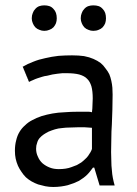

<svg xmlns="http://www.w3.org/2000/svg" viewBox="-20 -707 524 735"><path d="M91.8 -393.6Q98.6 -397.5 106.4 -400.4Q114.3 -404.3 123 -407.2Q131.8 -410.2 141.6 -413.1Q150.4 -416 160.2 -417Q169.9 -419.9 180.7 -421.9Q190.4 -423.8 200.2 -424.8Q210 -425.8 218.8 -426.8Q227.5 -426.8 235.4 -426.8Q263.7 -426.8 283.2 -421.9Q303.7 -416 313.5 -405.3Q324.2 -395.5 330.1 -376Q335 -357.4 335 -330.1Q335 -318.4 334 -304.7Q334 -292 332 -277.3Q325.2 -279.3 318.4 -279.3Q312.5 -279.3 305.7 -279.3Q296.9 -279.3 278.3 -279.3Q252 -279.3 227.5 -277.3Q202.1 -276.4 180.7 -272.5Q159.2 -268.6 139.6 -262.7Q119.1 -255.9 103.5 -247.1Q87.9 -239.3 76.2 -227.5Q63.5 -216.8 54.7 -202.1Q45.9 -187.5 42 -169.9Q37.1 -152.3 37.1 -129.9Q37.1 -113.3 40 -99.6Q43 -85.9 48.8 -72.3Q54.7 -59.6 62.5 -48.8Q69.3 -38.1 79.1 -28.3Q88.9 -19.5 100.6 -12.7Q112.3 -5.9 126 -1Q139.6 2.9 153.3 5.9Q168 8.8 183.6 8.8Q199.2 8.8 213.9 6.8Q227.5 4.9 239.3 2Q252 -2 262.7 -5.9Q273.4 -10.7 282.2 -14.6Q292 -20.5 299.8 -26.4Q307.6 -32.2 314.5 -39.1Q321.3 -45.9 326.2 -52.7Q331.1 -58.6 335.9 -65.4Q337.9 -65.4 340.8 -65.4Q345.7 -48.8 361.3 2.9Q376 2.9 418.9 2.9Q415 -10.7 412.1 -25.4Q409.2 -40 408.2 -56.6Q406.2 -72.3 406.2 -89.8Q405.3 -107.4 405.3 -125Q405.3 -149.4 406.2 -176.8Q406.2 -203.1 408.2 -230.5Q409.2 -257.8 410.2 -287.1Q411.1 -315.4 411.1 -344.7Q411.1 -358.4 410.2 -371.1Q409.2 -383.8 406.2 -397.5Q403.3 -411.1 398.4 -422.9Q392.6 -434.6 383.8 -445.3Q376 -457 365.2 -465.8Q353.5 -474.6 337.9 -481.4Q322.3 -488.3 301.8 -492.2Q281.2 -495.1 255.9 -495.1Q229.5 -495.1 204.1 -493.2Q177.7 -490.2 153.3 -484.4Q128.9 -479.5 107.4 -470.7Q85.9 -462.9 66.4 -451.2Q66.4 -451.2 67.4 -450.2Q67.4 -450.2 68.4 -449.2Q68.4 -449.2 68.4 -448.2Q68.4 -448.2 68.4 -447.3Q68.4 -447.3 69.3 -446.3Q69.3 -446.3 70.3 -444.3Q70.3 -444.3 70.3 -443.4Q70.3 -443.4 70.3 -442.4Q70.3 -442.4 71.3 -441.4Q71.3 -441.4 71.3 -440.4Q71.3 -440.4 72.3 -439.5Q72.3 -439.5 72.3 -439.5Q72.3 -439.5 72.3 -438.5Q72.3 -438.5 73.2 -437.5Q73.2 -437.5 73.2 -436.5Q73.2 -436.5 73.2 -435.5Q73.2 -435.5 74.2 -434.6Q74.2 -434.6 74.2 -433.6Q74.2 -433.6 74.2 -433.6Q74.2 -433.6 75.2 -432.6Q75.2 -432.6 75.2 -431.6Q75.2 -431.6 75.2 -430.7Q75.2 -430.7 76.2 -429.7Q76.2 -429.7 76.2 -429.7Q76.2 -429.7 77.1 -427.7Q77.1 -427.7 77.1 -426.8Q77.1 -426.8 77.1 -426.8Q77.1 -425.8 78.1 -424.8Q78.1 -424.8 78.1 -423.8Q78.1 -423.8 79.1 -422.9Q79.1 -422.9 79.1 -421.9Q79.1 -421.9 80.1 -420.9Q80.1 -420.9 80.1 -419.9Q80.1 -419.9 80.1 -418.9Q80.1 -418.9 81.1 -418Q81.1 -418 81.1 -418Q81.1 -418 81.1 -417Q81.1 -417 81.1 -417Q81.1 -417 82 -415Q82 -415 82 -414.1Q82 -414.1 83 -414.1Q83 -414.1 83 -413.1Q83 -413.1 83 -412.1Q83 -412.1 84 -411.1Q84 -411.1 84 -410.2Q84 -410.2 85 -409.2Q85 -409.2 85 -408.2Q85 -408.2 85 -407.2Q85 -407.2 85.9 -406.2Q85.9 -406.2 85.9 -405.3Q85.9 -405.3 86.9 -404.3Q86.9 -404.3 86.9 -403.3Q86.9 -403.3 87.9 -402.3Q87.9 -402.3 87.9 -401.4Q87.9 -401.4 87.9 -400.4Q87.9 -400.4 88.9 -399.4Q88.9 -399.4 88.9 -397.5Q88.9 -397.5 89.8 -396.5Q89.8 -396.5 89.8 -395.5Q89.8 -395.5 90.8 -394.5Q90.8 -394.5 91.8 -393.6ZM142.6 -82Q130.9 -92.8 125 -107.4Q118.2 -121.1 118.2 -137.7Q118.2 -150.4 122.1 -160.2Q125 -170.9 131.8 -178.7Q138.7 -186.5 147.5 -192.4Q156.2 -198.2 166 -203.1Q177.7 -208 190.4 -211.9Q203.1 -215.8 217.8 -216.8Q232.4 -218.8 247.1 -218.8Q261.7 -219.7 276.4 -219.7Q283.2 -219.7 291 -219.7Q297.9 -219.7 304.7 -219.7Q311.5 -219.7 318.4 -218.8Q325.2 -218.8 332 -217.8Q332 -190.4 332 -136.7Q330.1 -130.9 326.2 -124Q322.3 -118.2 317.4 -110.4Q312.5 -103.5 305.7 -97.7Q298.8 -90.8 291 -85Q283.2 -80.1 274.4 -75.2Q264.6 -71.3 253.9 -67.4Q244.1 -63.5 231.4 -61.5Q218.8 -59.6 205.1 -59.6Q185.5 -59.6 170.9 -65.4Q155.3 -71.3 142.6 -82ZM115.2 -602.5Q122.1 -595.7 130.9 -592.8Q139.6 -588.9 149.4 -588.9Q160.2 -588.9 168.9 -592.8Q177.7 -595.7 184.6 -602.5Q191.4 -610.4 194.3 -618.2Q197.3 -627 197.3 -636.7Q197.3 -648.4 194.3 -657.2Q191.4 -666 184.6 -672.9Q177.7 -680.7 168.9 -683.6Q160.2 -686.5 149.4 -686.5Q139.6 -686.5 130.9 -683.6Q122.1 -680.7 115.2 -672.9Q108.4 -666 105.5 -657.2Q101.6 -648.4 101.6 -636.7Q101.6 -627 105.5 -618.2Q108.4 -610.4 115.2 -602.5ZM302.7 -602.5Q309.6 -595.7 318.4 -592.8Q327.1 -588.9 336.9 -588.9Q348.6 -588.9 357.4 -592.8Q366.2 -595.7 373 -602.5Q379.9 -610.4 382.8 -618.2Q385.7 -627 385.7 -636.7Q385.7 -648.4 382.8 -657.2Q379.9 -666 373 -672.9Q366.2 -680.7 357.4 -683.6Q348.6 -686.5 336.9 -686.5Q327.1 -686.5 318.4 -683.6Q309.6 -680.7 302.7 -672.9Q295.9 -666 293 -657.2Q289.1 -648.4 289.1 -636.7Q289.1 -627 293 -618.2Q295.9 -610.4 302.7 -602.5Z"/></svg>

Font: Aptus Gothic JP
Style: Medium
Weight: 400
Designer: Fuminori Ogawa / Motoya
Version: Version 1